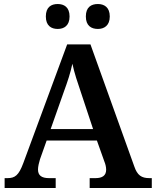

<svg xmlns="http://www.w3.org/2000/svg" viewBox="-20 -935 775 955"><path d="M467 -791C497 -791 526 -807 526 -853C526 -900 497 -915 467 -915C434 -915 407 -900 407 -853C407 -807 434 -791 467 -791ZM267 -791C298 -791 326 -807 326 -853C326 -900 298 -915 267 -915C235 -915 208 -900 208 -853C208 -807 235 -791 267 -791ZM3 0H257V-49H224C186 -49 169 -63 169 -92C169 -106 174 -127 179 -143L212 -236H462L499 -132C504 -120 508 -105 508 -91C508 -61 488 -49 455 -49H426V0H735V-49H723C684 -49 663 -63 648 -107L430 -714H314L96 -124C73 -62 54 -49 17 -49H3ZM232 -293 298 -480C317 -532 330 -571 340 -618C350 -571 366 -524 383 -474L443 -293Z"/></svg>

Font: Noto Serif Georgian SemiBold
Style: Regular
Weight: 600
Designer: Monotype Design Team, Akaki Razmadze
Foundry: Google LLC
Version: Version 2.003